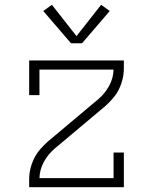

<svg xmlns="http://www.w3.org/2000/svg" viewBox="-20 -783 640 803"><path d="M102 0V-33Q102 -56 107.5 -78.5Q113 -101 123 -121Q133 -141 148 -158.5Q163 -176 180 -191L392 -369Q419 -392 436.5 -424Q454 -456 455 -492H145V-385H102V-530H498V-497Q498 -474 492.5 -451.5Q487 -429 477 -409Q467 -389 452 -371.5Q437 -354 420 -339L208 -161Q181 -138 163.5 -106Q146 -74 145 -38H455V-145H498V0ZM277 -602 161 -737 197 -763 300 -632 403 -763 439 -737 323 -602Z"/></svg>

Font: Iosevka Curly Slab XLtEx
Style: Regular
Weight: 200
Width: 7
Monospace: yes
Designer: Belleve Invis
Foundry: Belleve Invis
Version: Version 11.1.0; ttfautohint (v1.8.3)